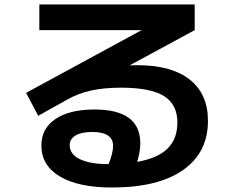

<svg xmlns="http://www.w3.org/2000/svg" viewBox="-20 -767 1040 854"><path d="M164 -120Q164 -195 226.5 -237.5Q289 -280 400 -280Q604 -280 604 -130Q604 -92 590 -47Q681 -63 725 -106Q769 -149 769 -222Q769 -303 709 -340Q649 -377 518 -377Q443 -377 385.5 -364.5Q328 -352 279 -324L150 -252L96 -354L610 -633H155V-747H846V-633L556 -476Q568 -477 592 -477Q743 -477 824 -413Q905 -349 905 -230Q905 -88 794 -10.5Q683 67 478 67Q329 67 246.5 18Q164 -31 164 -120ZM462 -37H463Q483 -87 483 -118Q483 -180 390 -180Q342 -180 316 -164.5Q290 -149 290 -121Q290 -81 335.5 -59Q381 -37 462 -37Z"/></svg>

Font: Enso
Style: Bold
Weight: 700
Designer: Coji Morishita
Foundry: UNDERFOREST DESIGN
Version: Version 1.000